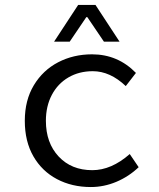

<svg xmlns="http://www.w3.org/2000/svg" viewBox="-20 -741 640 774"><path d="M80 -254Q80 -337 116.5 -397.5Q153 -458 214.5 -490Q276 -522 351 -522Q455 -522 528 -447L487 -394Q424 -454 354 -454Q299 -454 256 -429Q213 -404 189 -358.5Q165 -313 165 -254Q165 -165 216.5 -110Q268 -55 352 -55Q429 -55 503 -120L539 -67Q499 -29 449 -8Q399 13 346 13Q270 13 209.5 -19Q149 -51 114.5 -111Q80 -171 80 -254ZM295 -721H365L462 -573H399L332 -672H328L261 -573H198Z"/></svg>

Font: Office Code Pro
Style: Regular
Weight: 400
Designer: Nathan Rutzky & Paul D. Hunt
Foundry: Adobe Systems Incorporated
Version: Version 1.004